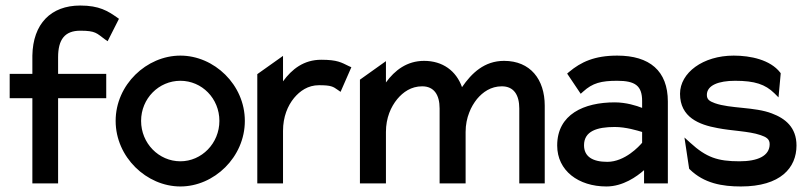

<svg xmlns="http://www.w3.org/2000/svg" viewBox="-20 -663 2920 694"><path d="M15 -308H97V0H190V-308H364V-396H190V-456C190 -520 214 -552 270 -552C326 -552 329 -543 359 -521L369 -514L410 -595L403 -600C370 -623 339 -643 270 -643C164 -643 99 -577 97 -462V-396H15Z M398 -226C398 -95 510 11 632 11C754 11 865 -95 865 -226C865 -357 754 -462 632 -462C510 -462 398 -357 398 -226ZM490 -226C490 -307 554 -371 632 -371C710 -371 773 -307 773 -226C773 -145 709 -80 632 -80C554 -80 490 -145 490 -226Z M910 0H1003V-190C1003 -241 1020 -281 1043 -309C1064 -334 1093 -355 1133 -355C1177 -355 1184 -350 1201 -338L1211 -331L1250 -420L1241 -424C1214 -437 1200 -447 1141 -447C1078 -447 1035 -413 1003 -369V-461L910 -395Z M1281 0H1375V-186C1375 -237 1393 -277 1416 -305C1437 -330 1466 -351 1506 -351C1549 -351 1569 -320 1569 -271V0H1663V-186C1663 -212 1668 -236 1676 -256C1683 -275 1693 -291 1704 -305C1725 -330 1754 -351 1794 -351C1837 -351 1857 -320 1857 -271V0H1949V-281C1949 -376 1897 -443 1802 -443C1731 -443 1685 -399 1650 -348C1629 -407 1580 -443 1513 -443C1451 -443 1407 -409 1375 -365V-442L1281 -375Z M1994 -137C1994 -46 2071 11 2172 11C2232 11 2282 -25 2308 -48V0H2394V-296C2394 -407 2328 -462 2211 -462C2129 -462 2080 -439 2037 -403L2030 -397L2079 -324L2088 -332C2122 -363 2153 -371 2211 -371C2276 -371 2301 -353 2301 -298V-273C2281 -281 2243 -293 2202 -293C2091 -293 1994 -250 1994 -137ZM2091 -138C2091 -189 2138 -204 2202 -204C2243 -204 2284 -191 2301 -186V-147C2291 -135 2239 -78 2175 -78C2122 -78 2091 -97 2091 -138Z M2438 -324C2438 -239 2507 -212 2574 -200C2624 -190 2687 -189 2728 -175C2749 -168 2762 -161 2762 -142C2762 -99 2718 -80 2653 -80C2574 -80 2533 -94 2475 -147L2454 -166L2471 -53L2473 -51C2525 0 2591 11 2658 11C2802 11 2859 -57 2859 -137C2859 -203 2818 -235 2770 -253C2708 -277 2620 -270 2564 -290C2545 -297 2535 -303 2535 -320C2535 -355 2578 -371 2637 -371C2709 -371 2746 -358 2779 -326L2794 -311L2802 -398L2800 -401C2764 -447 2693 -462 2632 -462C2521 -462 2438 -400 2438 -324Z"/></svg>

Font: Charger Pro
Style: ExBdNar
Weight: 400
Designer: Jasper
Foundry: Cannot Into Space Fonts
Version: Version 1.09